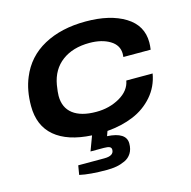

<svg xmlns="http://www.w3.org/2000/svg" viewBox="-107 -645 939 946"><g transform="rotate(-15 362.5 -172.0)"><path d="M324.2 194.8Q236.3 194.8 185.1 183.1L192.9 136.2H326.2Q375 136.2 375 105Q375 94.7 366.2 90.3Q357.4 85.9 336.9 85.9H269L296.9 11.2Q173.8 4.4 108.9 -50.5Q43.9 -105.5 43.9 -206.1Q43.9 -286.1 69.8 -348.1Q107.9 -441.9 197 -490.5Q286.1 -539.1 411.1 -539.1Q535.2 -539.1 611.6 -492.2Q688 -445.3 688 -358.9Q688 -341.8 685.1 -321.8H545.9Q546.9 -326.7 546.9 -337.9Q546.9 -382.3 505.6 -407.2Q464.4 -432.1 401.9 -432.1Q316.9 -432.1 262 -391.1Q207 -350.1 193.8 -273.9Q188 -237.8 188 -219.2Q188 -158.7 229.2 -127Q270.5 -95.2 348.1 -95.2Q415 -95.2 468 -125.7Q521 -156.2 529.8 -206.1H664.1Q652.8 -141.1 611.3 -93.5Q569.8 -45.9 510 -21Q450.2 3.9 376 9.8L367.2 34.2Q463.9 39.6 463.9 97.2Q463.9 126.5 451.2 146.7Q438.5 167 416.5 177Q394.5 187 372.3 190.9Q350.1 194.8 324.2 194.8Z"/></g></svg>

Font: Archivo Expanded SemiBold
Style: Italic
Weight: 600
Width: 7
Italic angle: -10°
Designer: Hector Gatti
Foundry: Omnibus-Type
Version: Version 2.001